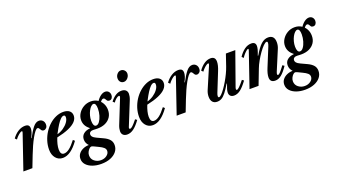

<svg xmlns="http://www.w3.org/2000/svg" viewBox="-77 -1477 4270 2423"><g transform="rotate(-20 2058.0 -265.0)"><path d="M3.5 0 159.5 -456Q162 -463.5 163.2 -468.5Q164.5 -473.5 164.5 -476.5Q164.5 -484 157 -484Q147.5 -484 130.8 -472.5Q114 -461 96 -443.2Q78 -425.5 65.5 -406.5L43.5 -428Q79.5 -478.5 125.2 -506.5Q171 -534.5 218 -534.5Q249.5 -534.5 263.8 -521Q278 -507.5 278 -478Q278 -458 269.5 -429.5Q261 -401 240 -361.5L245.5 -360Q288.5 -442 325.5 -488.2Q362.5 -534.5 405 -534.5Q435 -534.5 454.8 -514Q474.5 -493.5 474.5 -460.5Q474.5 -431.5 459 -415.5Q443.5 -399.5 424.5 -399.5Q405 -399.5 394.8 -413Q384.5 -426.5 377.2 -439.8Q370 -453 357.5 -453Q342.5 -453 321.8 -427.2Q301 -401.5 277 -358.5Q253 -315.5 229.2 -262.5Q205.5 -209.5 184.5 -155L124.5 0Z M532.5 10.5Q474.5 10.5 438.2 -33.2Q402 -77 402 -147Q402 -206.5 419.8 -263.2Q437.5 -320 469 -369Q500.5 -418 542.2 -455.2Q584 -492.5 632.2 -513.5Q680.5 -534.5 731 -534.5Q783.5 -534.5 812.8 -511Q842 -487.5 842 -446Q842 -404 809.8 -368.8Q777.5 -333.5 713 -305.5Q648.5 -277.5 552.5 -257Q535.5 -215.5 526.2 -177Q517 -138.5 517 -107.5Q517 -36.5 564.5 -36.5Q599 -36.5 637.8 -66Q676.5 -95.5 726.5 -160.5L747.5 -141Q641 10.5 532.5 10.5ZM568.5 -294Q613.5 -306 653 -333.2Q692.5 -360.5 717 -394.8Q741.5 -429 741.5 -461Q741.5 -488 721 -488Q701 -488 678 -465.5Q655 -443 630.2 -404Q605.5 -365 580 -316Z M1194 -502.5Q1221.5 -546.5 1253.5 -569.8Q1285.5 -593 1315 -593Q1343 -593 1360.5 -574.2Q1378 -555.5 1378 -526Q1378 -502.5 1365.2 -485.8Q1352.5 -469 1330.5 -469Q1310 -469 1301 -481.8Q1292 -494.5 1285 -507Q1278 -519.5 1263.5 -519.5Q1253 -519.5 1241.8 -509.8Q1230.5 -500 1216 -478ZM973.5 201.5Q1021 201.5 1053.8 176Q1086.5 150.5 1086.5 116.5Q1086.5 90.5 1065.5 72Q1044.5 53.5 1005 35L950 8.5Q925.5 -3 916 -3Q904 -3 888.8 11.2Q873.5 25.5 862.2 47.8Q851 70 851 94.5Q851 143 888 172.2Q925 201.5 973.5 201.5ZM1065.5 -229.5Q1090 -229.5 1111.2 -258.5Q1132.5 -287.5 1145.8 -332.5Q1159 -377.5 1159 -424.5Q1159 -461.5 1150.2 -480Q1141.5 -498.5 1125 -498.5Q1108.5 -498.5 1091 -481.8Q1073.5 -465 1058.8 -437.2Q1044 -409.5 1035 -375.5Q1026 -341.5 1026 -307.5Q1026 -270.5 1036 -250Q1046 -229.5 1065.5 -229.5ZM962.5 247.5Q898 247.5 846.2 229Q794.5 210.5 764.2 177Q734 143.5 734 98.5Q734 59.5 755.8 30.8Q777.5 2 813.8 -14.2Q850 -30.5 893.5 -31.5Q857.5 -68.5 857.5 -115.5Q857.5 -163 890.5 -190.8Q923.5 -218.5 976.5 -223.5L979 -228Q909 -280 909 -358Q909 -405.5 935.2 -447Q961.5 -488.5 1005.5 -514.2Q1049.5 -540 1103 -540Q1153.5 -540 1191.8 -516.5Q1230 -493 1251.5 -453.2Q1273 -413.5 1273 -364.5Q1273 -311 1247.2 -271.5Q1221.5 -232 1175.5 -210.2Q1129.5 -188.5 1068 -188.5Q1048.5 -188.5 1037.5 -189.2Q1026.5 -190 1018.5 -190.5Q989.5 -192.5 972.5 -181.8Q955.5 -171 955.5 -148Q955.5 -132.5 967.5 -117.5Q979.5 -102.5 1016.5 -85L1100 -46Q1148.5 -23.5 1174.2 6.2Q1200 36 1200 80Q1200 129 1170 166.8Q1140 204.5 1086.8 226Q1033.5 247.5 962.5 247.5Z M1397 10.5Q1362 10.5 1342.5 -8Q1323 -26.5 1323 -58.5Q1323 -72 1326.8 -92.5Q1330.5 -113 1338.5 -133L1467.5 -455.5Q1470.5 -462.5 1471 -466.8Q1471.5 -471 1471.5 -474Q1471.5 -484 1461.5 -484Q1447 -484 1425.2 -466.8Q1403.5 -449.5 1384.5 -422L1362.5 -443Q1397 -488 1434.2 -511.2Q1471.5 -534.5 1512 -534.5Q1549.5 -534.5 1570 -516Q1590.5 -497.5 1590.5 -465Q1590.5 -452 1586.8 -431.8Q1583 -411.5 1575 -391L1446.5 -73Q1444 -66.5 1443.5 -63.5Q1443 -60.5 1443 -58Q1443 -45.5 1455 -45.5Q1468.5 -45.5 1490.2 -65.5Q1512 -85.5 1553 -136.5L1576 -120Q1527.5 -52.5 1484.8 -21Q1442 10.5 1397 10.5ZM1584.5 -628Q1556 -628 1538.8 -646.8Q1521.5 -665.5 1521.5 -696.5Q1521.5 -729 1543.5 -753.8Q1565.5 -778.5 1594.5 -778.5Q1621.5 -778.5 1640.5 -759Q1659.5 -739.5 1659.5 -712Q1659.5 -691 1648.8 -671.8Q1638 -652.5 1620.8 -640.2Q1603.5 -628 1584.5 -628Z M1741 10.5Q1683 10.5 1646.8 -33.2Q1610.5 -77 1610.5 -147Q1610.5 -206.5 1628.2 -263.2Q1646 -320 1677.5 -369Q1709 -418 1750.8 -455.2Q1792.5 -492.5 1840.8 -513.5Q1889 -534.5 1939.5 -534.5Q1992 -534.5 2021.2 -511Q2050.5 -487.5 2050.5 -446Q2050.5 -404 2018.2 -368.8Q1986 -333.5 1921.5 -305.5Q1857 -277.5 1761 -257Q1744 -215.5 1734.8 -177Q1725.5 -138.5 1725.5 -107.5Q1725.5 -36.5 1773 -36.5Q1807.5 -36.5 1846.2 -66Q1885 -95.5 1935 -160.5L1956 -141Q1849.5 10.5 1741 10.5ZM1777 -294Q1822 -306 1861.5 -333.2Q1901 -360.5 1925.5 -394.8Q1950 -429 1950 -461Q1950 -488 1929.5 -488Q1909.5 -488 1886.5 -465.5Q1863.5 -443 1838.8 -404Q1814 -365 1788.5 -316Z M2062 0 2218 -456Q2220.5 -463.5 2221.8 -468.5Q2223 -473.5 2223 -476.5Q2223 -484 2215.5 -484Q2206 -484 2189.2 -472.5Q2172.5 -461 2154.5 -443.2Q2136.5 -425.5 2124 -406.5L2102 -428Q2138 -478.5 2183.8 -506.5Q2229.5 -534.5 2276.5 -534.5Q2308 -534.5 2322.2 -521Q2336.5 -507.5 2336.5 -478Q2336.5 -458 2328 -429.5Q2319.5 -401 2298.5 -361.5L2304 -360Q2347 -442 2384 -488.2Q2421 -534.5 2463.5 -534.5Q2493.5 -534.5 2513.2 -514Q2533 -493.5 2533 -460.5Q2533 -431.5 2517.5 -415.5Q2502 -399.5 2483 -399.5Q2463.5 -399.5 2453.2 -413Q2443 -426.5 2435.8 -439.8Q2428.5 -453 2416 -453Q2401 -453 2380.2 -427.2Q2359.5 -401.5 2335.5 -358.5Q2311.5 -315.5 2287.8 -262.5Q2264 -209.5 2243 -155L2183 0Z M2832.5 10Q2801 10 2784 -6.2Q2767 -22.5 2767 -52Q2767 -71 2774.5 -97Q2782 -123 2797.5 -163L2792.5 -164.5Q2752.5 -97 2722.5 -59Q2692.5 -21 2665 -5.5Q2637.5 10 2604.5 10Q2565 10 2543.8 -14.8Q2522.5 -39.5 2522.5 -86Q2522.5 -128 2539.5 -168L2662.5 -456Q2665 -461.5 2666.2 -467Q2667.5 -472.5 2667.5 -476.5Q2667.5 -484 2660 -484Q2650.5 -484 2633.8 -472.5Q2617 -461 2599.2 -443.2Q2581.5 -425.5 2568.5 -406.5L2546.5 -428Q2583.5 -480 2625.2 -507.2Q2667 -534.5 2710.5 -534.5Q2741.5 -534.5 2757.8 -518Q2774 -501.5 2774 -466.5Q2774 -442.5 2766.5 -412.8Q2759 -383 2745 -348.5L2644 -96.5Q2639 -84 2636 -73.2Q2633 -62.5 2633 -54.5Q2633 -46 2636.2 -40.8Q2639.5 -35.5 2645 -35.5Q2658 -35.5 2679.2 -56.5Q2700.5 -77.5 2726 -113Q2751.5 -148.5 2777.2 -192.2Q2803 -236 2825 -282Q2847 -328 2861 -369L2914 -524.5H3040.5L2887 -92.5Q2878.5 -71 2878.5 -58Q2878.5 -46 2888.5 -46Q2900.5 -46 2923.8 -68Q2947 -90 2990 -143L3013 -126Q2960 -53.5 2918.2 -21.8Q2876.5 10 2832.5 10Z M3384.5 10.5Q3316 10.5 3316 -57Q3316 -104 3345.5 -175L3448.5 -427Q3459.5 -455 3459.5 -470Q3459.5 -488 3446.5 -488Q3429.5 -488 3401.8 -460.5Q3374 -433 3343 -389.5Q3312 -346 3284.5 -297.2Q3257 -248.5 3241 -206L3162 0H3040.5L3197 -456Q3199.5 -464.5 3200.8 -469Q3202 -473.5 3202 -476.5Q3202 -484 3195.5 -484Q3188 -484 3170.8 -469.5Q3153.5 -455 3135.8 -434.5Q3118 -414 3107.5 -395L3085 -416.5Q3119 -469 3163 -501.8Q3207 -534.5 3257 -534.5Q3315 -534.5 3315 -479.5Q3315 -461 3308 -434.2Q3301 -407.5 3283 -361.5L3288.5 -360Q3343.5 -454 3387.8 -493.8Q3432 -533.5 3482.5 -533.5Q3567 -533.5 3567 -438Q3567 -394.5 3550.5 -356L3440 -92Q3435.5 -81 3433 -72Q3430.5 -63 3430.5 -57.5Q3430.5 -45.5 3441 -45.5Q3453.5 -45.5 3473.5 -67.5Q3493.5 -89.5 3533 -142L3556.5 -125.5Q3507.5 -53 3467.5 -21.2Q3427.5 10.5 3384.5 10.5Z M3931.5 -502.5Q3959 -546.5 3991 -569.8Q4023 -593 4052.5 -593Q4080.5 -593 4098 -574.2Q4115.5 -555.5 4115.5 -526Q4115.5 -502.5 4102.8 -485.8Q4090 -469 4068 -469Q4047.5 -469 4038.5 -481.8Q4029.5 -494.5 4022.5 -507Q4015.5 -519.5 4001 -519.5Q3990.5 -519.5 3979.2 -509.8Q3968 -500 3953.5 -478ZM3711 201.5Q3758.5 201.5 3791.2 176Q3824 150.5 3824 116.5Q3824 90.5 3803 72Q3782 53.5 3742.5 35L3687.5 8.5Q3663 -3 3653.5 -3Q3641.5 -3 3626.2 11.2Q3611 25.5 3599.8 47.8Q3588.5 70 3588.5 94.5Q3588.5 143 3625.5 172.2Q3662.5 201.5 3711 201.5ZM3803 -229.5Q3827.5 -229.5 3848.8 -258.5Q3870 -287.5 3883.2 -332.5Q3896.5 -377.5 3896.5 -424.5Q3896.5 -461.5 3887.8 -480Q3879 -498.5 3862.5 -498.5Q3846 -498.5 3828.5 -481.8Q3811 -465 3796.2 -437.2Q3781.5 -409.5 3772.5 -375.5Q3763.5 -341.5 3763.5 -307.5Q3763.5 -270.5 3773.5 -250Q3783.5 -229.5 3803 -229.5ZM3700 247.5Q3635.5 247.5 3583.8 229Q3532 210.5 3501.8 177Q3471.5 143.5 3471.5 98.5Q3471.5 59.5 3493.2 30.8Q3515 2 3551.2 -14.2Q3587.5 -30.5 3631 -31.5Q3595 -68.5 3595 -115.5Q3595 -163 3628 -190.8Q3661 -218.5 3714 -223.5L3716.5 -228Q3646.5 -280 3646.5 -358Q3646.5 -405.5 3672.8 -447Q3699 -488.5 3743 -514.2Q3787 -540 3840.5 -540Q3891 -540 3929.2 -516.5Q3967.5 -493 3989 -453.2Q4010.5 -413.5 4010.5 -364.5Q4010.5 -311 3984.8 -271.5Q3959 -232 3913 -210.2Q3867 -188.5 3805.5 -188.5Q3786 -188.5 3775 -189.2Q3764 -190 3756 -190.5Q3727 -192.5 3710 -181.8Q3693 -171 3693 -148Q3693 -132.5 3705 -117.5Q3717 -102.5 3754 -85L3837.5 -46Q3886 -23.5 3911.8 6.2Q3937.5 36 3937.5 80Q3937.5 129 3907.5 166.8Q3877.5 204.5 3824.2 226Q3771 247.5 3700 247.5Z"/></g></svg>

Font: Libre Caslon Condensed
Style: Italic
Weight: 400
Italic angle: -22.583°
Designer: Pablo Impallari, Rodrigo Fuenzalida, Katja Schimmel, Ertekin Erdin
Foundry: Pablo Impallari, Rodrigo Fuenzalida
Version: Version 2.000;gftools[0.9.33]